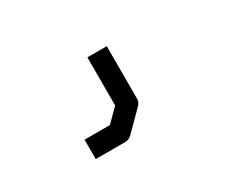

<svg xmlns="http://www.w3.org/2000/svg" viewBox="-56 -309 605 515"><g transform="rotate(-30 246.0 -51.0)"><path d="M239.5 -175H299.5V-13.5Q299.5 -0.5 290.5 7.5L234.5 63.5Q226 72.5 213.5 72.5H122.5V12.5H201L239.5 -26Z"/></g></svg>

Font: IBM 3270 Semi-Condensed
Style: Condensed
Weight: 400
Monospace: yes
Version: Version 2.3.1